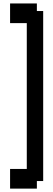

<svg xmlns="http://www.w3.org/2000/svg" viewBox="-20 -900 309 1116"><path d="M231 -835.9V152.3H194.3V196.3H38.6V82H135.7V-765.6H38.6V-879.9H194.3V-835.9Z"/></svg>

Font: Gap Sans
Style: Bold
Weight: 400
Designer: Alexandre Liziard and Etienne Ozeray
Foundry: Interstices.io
Version: Version 1.610